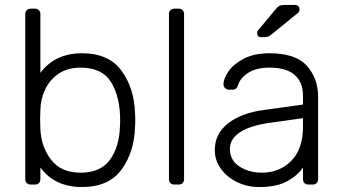

<svg xmlns="http://www.w3.org/2000/svg" viewBox="-20 -745 1381 775"><path d="M526 -260Q526 -242 525 -232Q522 -131 470.5 -60.5Q419 10 311 10Q201 10 143 -69V-22Q143 -12 137 -6Q131 0 121 0H104Q94 0 88 -6Q82 -12 82 -22V-688Q82 -698 88 -704Q94 -710 104 -710H121Q131 -710 137 -704Q143 -698 143 -688V-451Q202 -530 311 -530Q419 -530 470.5 -459.5Q522 -389 525 -288Q526 -278 526 -260ZM464 -232Q465 -242 465 -260Q465 -353 429 -412.5Q393 -472 305 -472Q252 -472 216 -447Q180 -422 162 -383.5Q144 -345 143 -302L142 -263L143 -224Q146 -153 186 -100.5Q226 -48 305 -48Q386 -48 423.5 -99.5Q461 -151 464 -232Z M701 0H684Q674 0 668 -6Q662 -12 662 -22V-688Q662 -698 668 -704Q674 -710 684 -710H701Q711 -710 717 -704Q723 -698 723 -688V-22Q723 -12 717 -6Q711 0 701 0Z M847 0ZM1203 -69Q1181 -36 1138.5 -13Q1096 10 1026 10Q978 10 937 -10Q896 -30 871.5 -64Q847 -98 847 -139Q847 -205 900.5 -247Q954 -289 1045 -301L1203 -323V-358Q1203 -413 1169.5 -442.5Q1136 -472 1067 -472Q1016 -472 983.5 -452Q951 -432 942 -404Q938 -392 932.5 -387.5Q927 -383 918 -383H904Q895 -383 888.5 -389.5Q882 -396 882 -405Q882 -427 902 -456.5Q922 -486 964 -508Q1006 -530 1067 -530Q1174 -530 1219 -479Q1264 -428 1264 -355V-22Q1264 -12 1258 -6Q1252 0 1242 0H1225Q1215 0 1209 -6Q1203 -12 1203 -22ZM1203 -268 1074 -250Q992 -239 950 -212Q908 -185 908 -144Q908 -98 946.5 -73Q985 -48 1036 -48Q1109 -48 1156 -96Q1203 -144 1203 -234ZM1129 -725H1170Q1189 -725 1189 -706Q1189 -699 1184 -694L1075 -605Q1067 -599 1061 -597Q1055 -595 1044 -595H1034Q1018 -595 1018 -611Q1018 -619 1023 -624L1092 -707Q1101 -718 1108 -721.5Q1115 -725 1129 -725Z"/></svg>

Font: Hezaedrus Light
Style: Regular
Weight: 300
Designer: Hubert & Fischer
Foundry: Hubert & Fischer
Version: Version 1.10;September 3, 2019;FontCreator 11.5.0.2425 64-bi